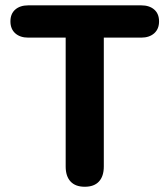

<svg xmlns="http://www.w3.org/2000/svg" viewBox="-20 -690 620 718"><path d="M225.6 -67.4V-549.3H85.7Q55.2 -549.3 37.1 -565.4Q19 -581.6 19 -610.1Q19 -638.6 37.1 -654.3Q55.2 -670 85.7 -670H508.1Q538.6 -670 556.7 -654.3Q574.8 -638.6 574.8 -610Q574.8 -581.6 556.6 -565.4Q538.3 -549.3 508.1 -549.3H368.2V-67.4Q368.2 -30.9 350.1 -11.3Q332.1 8.4 297 8.4Q261.9 8.4 243.8 -11.3Q225.6 -30.9 225.6 -67.4Z"/></svg>

Font: SN Pro Thin
Style: Regular
Weight: 200
Designer: Tobias Whetton
Foundry: Supernotes
Version: Version 1.003;Glyphs 3.3 (3324)